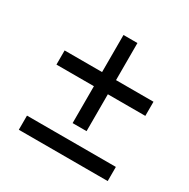

<svg xmlns="http://www.w3.org/2000/svg" viewBox="-141 -739 857 870"><g transform="rotate(30 287.5 -304.5)"><path d="M67 -341V-415H532V-341ZM336 -148H263V-609H336ZM67 0V-74H532V0Z"/></g></svg>

Font: Ysabeau SemiBold
Style: Italic
Weight: 600
Italic angle: -12°
Designer: Christian Thalmann (Catharsis Fonts)
Version: Version 2.002